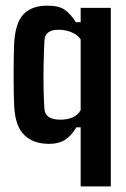

<svg xmlns="http://www.w3.org/2000/svg" viewBox="-20 -503 448 681"><path d="M373 158.2H266.1V-51.3H251Q231.4 -19.5 209.2 -6.1Q187 7.3 154.3 7.3Q99.1 7.3 66.7 -23.4Q34.2 -54.2 30.3 -126Q29.3 -144.5 28.8 -174.3Q28.3 -204.1 28.3 -237.5Q28.3 -271 28.8 -300.8Q29.3 -330.6 30.3 -349.6Q34.2 -421.9 63.2 -452.4Q92.3 -482.9 147.9 -482.9Q189.5 -482.9 210.2 -468Q231 -453.1 249 -424.3H266.1V-475.1H373ZM194.3 -78.6Q246.6 -78.6 266.1 -112.3V-363.3Q256.3 -378.9 234.6 -388.2Q212.9 -397.5 187.5 -397.5Q139.6 -397.5 137.7 -359.9Q135.7 -325.2 134.8 -280Q133.8 -234.9 134.5 -190.9Q135.3 -147 137.7 -115.7Q140.6 -78.6 194.3 -78.6Z"/></svg>

Font: Agdasima
Style: Bold
Weight: 700
Width: 3
Designer: The DocRepair Project, Patric King
Foundry: Google
Version: Version 2.002